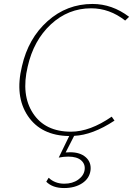

<svg xmlns="http://www.w3.org/2000/svg" viewBox="-20 -683 673 971"><path d="M441 -641Q325 -641 237.5 -560Q150 -479 120 -346Q86 -203 147 -110Q208 -17 339 -17Q435 -17 545 -93L559 -73Q448 0 355 4L312 88Q320 87 335 87Q385 87 413.5 112Q442 137 438 177Q433 219 396 243.5Q359 268 304 268Q246 268 214 236L226 216Q258 246 305 246Q347 246 375.5 225.5Q404 205 408 176Q412 147 390.5 128Q369 109 325 109Q302 109 277 114L330 5Q188 3 121 -96.5Q54 -196 91 -348Q123 -489 220.5 -576Q318 -663 448 -663Q547 -663 633 -598L613 -579Q534 -641 441 -641Z"/></svg>

Font: EauTestText Extralight
Style: Italic
Weight: 250
Italic angle: -12°
Designer: Christian Thalmann (Catharsis Fonts)
Version: Version 0.001;PS 000.001;hotconv 1.0.88;makeotf.lib2.5.64775